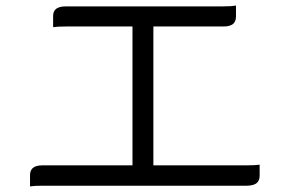

<svg xmlns="http://www.w3.org/2000/svg" viewBox="-20 -686 1040 690"><path d="M913.1 -94.2Q897 -91.8 866.2 -91.8H531.2V-590.8H783.2Q808.6 -590.8 819.3 -601.6Q828.1 -610.4 828.1 -627V-666Q812 -663.1 783.2 -663.1H216.8Q190.4 -663.1 179.2 -651.9Q170.9 -643.6 170.9 -627.9V-588.4Q187 -590.8 216.8 -590.8H456.1V-91.8H132.8Q107.4 -91.8 96.7 -81.1Q87.9 -72.3 87.9 -55.7V-16.1Q104 -18.6 132.8 -18.6H866.2Q893.1 -18.6 904.3 -29.8Q913.1 -38.6 913.1 -54.7Z"/></svg>

Font: YuPearl-Light
Style: Light
Weight: 300
Designer: Max Yao
Foundry: Max-Everyday
Version: Version 1.011; ttfautohint (v1.8.3)